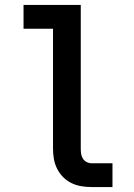

<svg xmlns="http://www.w3.org/2000/svg" viewBox="-20 -755 540 775"><path d="M349 0Q328 0 307.5 -3.5Q287 -7 268.5 -16Q250 -25 235 -40Q220 -55 210.5 -74Q201 -93 197.5 -113.5Q194 -134 194 -155V-639H75V-735H306V-155Q306 -144 307.5 -134Q309 -124 314.5 -115Q320 -106 329.5 -101Q339 -96 349 -96H434V0Z"/></svg>

Font: Iosevka SS08 Regular
Style: Bold
Weight: 700
Monospace: yes
Designer: Belleve Invis
Foundry: Belleve Invis
Version: Version 16.3.4; ttfautohint (v1.8.4)